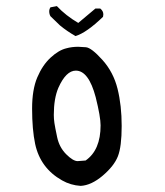

<svg xmlns="http://www.w3.org/2000/svg" viewBox="-20 -612 540 628"><path d="M244 -4Q211 -6 183 -22Q112 -62 95 -141Q85 -188 85 -257Q85 -319 102 -359Q119 -399 145.5 -423.5Q172 -448 197 -454Q215 -459 236 -459Q243 -459 261 -457.5Q279 -456 315 -416Q351 -376 364.5 -321.5Q378 -267 378 -200Q378 -132 365.5 -100.5Q353 -69 316 -37.5Q279 -6 244 -4ZM234 -85 260 -87Q309 -121 309 -202Q309 -230 293 -294Q270 -381 228 -381Q196 -381 171 -325Q156 -290 156 -236Q156 -223 158 -209.5Q160 -196 167 -163Q174 -130 196.5 -107.5Q219 -85 234 -85ZM227 -494Q199 -510 176 -529L145 -559Q141 -566 141 -575Q141 -582 145 -588L166 -592Q195 -561 236 -537L292 -584H308Q318 -576 318 -565L317 -557Q263 -505 227 -494Z"/></svg>

Font: Xiaolai Mono SC
Style: Regular
Weight: 400
Monospace: yes
Designer: LXGW / Nozomi Seto
Version: Version 3.113;September 30, 2024